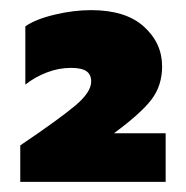

<svg xmlns="http://www.w3.org/2000/svg" viewBox="-20 -729 367 379"><path d="M20 -442Q97 -494 128.5 -520.5Q160 -547 160 -568Q160 -582 150.5 -588.5Q141 -595 120 -595Q96 -595 72.5 -586Q49 -577 30 -562V-677Q50 -691 87.5 -700Q125 -709 160 -709Q228 -709 264 -676.5Q300 -644 300 -598Q300 -560 279 -532.5Q258 -505 205 -466H307V-370H20Z"/></svg>

Font: Readiness ExtraBold
Style: Regular
Weight: 800
Designer: Katatrad Team
Foundry: CadsonDemak
Version: Version 1.00;January 16, 2020;FontCreator 12.0.0.2550 64-bit